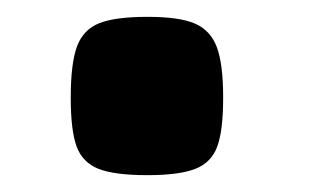

<svg xmlns="http://www.w3.org/2000/svg" viewBox="-20 -441 367 228"><path d="M155 -421Q193 -421 211.5 -413Q230 -405 237.5 -385Q245 -365 245 -325Q245 -286 238 -267Q231 -248 212 -240.5Q193 -233 155 -233Q116 -233 97 -240.5Q78 -248 71 -267Q64 -286 64 -325Q64 -366 71.5 -386Q79 -406 98 -413.5Q117 -421 155 -421Z"/></svg>

Font: Changa ExtraBold
Style: Regular
Weight: 800
Designer: Eduardo Rodriguez Tunni
Foundry: Eduardo Rodriguez Tunni
Version: Version 2.002; ttfautohint (v1.5) -l 8 -r 50 -G 220 -x 14 -H